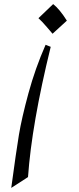

<svg xmlns="http://www.w3.org/2000/svg" viewBox="-20 -600 387 939"><path d="M203 -381 228 -371Q135 8 117 266L35 319Q59 141 72.5 59.5Q86 -22 119 -143.5Q152 -265 203 -381ZM168 -511 240 -580Q271 -556 307 -499L237 -435Q236 -436 210.5 -466Q185 -496 168 -511Z"/></svg>

Font: Felipa
Style: Regular
Weight: 400
Designer: Javier Alcaraz
Foundry: Fontstage
Version: Version 1.001